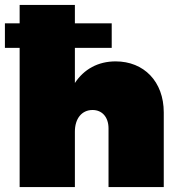

<svg xmlns="http://www.w3.org/2000/svg" viewBox="-20 -762 727 782"><path d="M451 -512C379 -512 322 -480 285 -424V-567H435V-667H285V-742H60V-667H0V-567H60V0H285V-226C285 -279 313 -314 357 -314C396 -314 422 -285 422 -239V0H647V-304C647 -430 566 -512 451 -512Z"/></svg>

Font: Montserrat-Arabic Black
Style: Regular
Weight: 900
Designer: Mohamed Gaber
Foundry: Kief Type Foundry
Version: Version 5.008;PS 005.008;hotconv 1.0.88;makeotf.lib2.5.64775